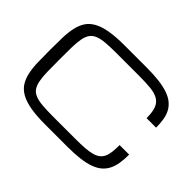

<svg xmlns="http://www.w3.org/2000/svg" viewBox="-153 -1044 1338 1338"><g transform="rotate(45 515.5 -375.5)"><path d="M874.5 -515.6Q874.5 -574.2 861.8 -608.4Q849.1 -642.6 819.8 -660.2Q790.5 -677.7 742.9 -682.6Q695.3 -687.5 625 -687.5H405.8Q343.3 -687.5 300.5 -683.8Q257.8 -680.2 230 -668.9Q202.1 -657.7 187 -636.7Q171.9 -615.7 165 -581.1Q158.2 -546.4 157.2 -495.8Q156.2 -445.3 156.2 -375Q156.2 -304.7 157.5 -254.2Q158.7 -203.6 165.5 -168.9Q172.4 -134.3 187.3 -113.3Q202.1 -92.3 230 -81.1Q257.8 -69.8 300.5 -66.2Q343.3 -62.5 405.8 -62.5H625Q679.7 -62.5 719.2 -65.4Q758.8 -68.4 786.6 -76.2Q814.5 -84 831.5 -97.7Q848.6 -111.3 858.2 -132.1Q867.7 -152.8 871.1 -181.9Q874.5 -210.9 874.5 -250H968.3Q968.3 -203.1 962.4 -165.3Q956.5 -127.4 941.7 -97.9Q926.8 -68.4 901.9 -46.9Q877 -25.4 838.9 -11.5Q800.8 2.4 748 9Q695.3 15.6 625 15.6H405.8Q319.8 15.6 261 5.1Q202.1 -5.4 164.1 -26.6Q126 -47.9 105.2 -80.1Q84.5 -112.3 75 -155.8Q65.4 -199.2 64 -253.9Q62.5 -308.6 62.5 -375Q62.5 -441.4 64 -496.1Q65.4 -550.8 75 -594.2Q84.5 -637.7 105.2 -669.9Q126 -702.1 164.1 -723.4Q202.1 -744.6 261 -755.1Q319.8 -765.6 405.8 -765.6H625Q695.3 -765.6 748 -759Q800.8 -752.4 838.9 -739Q877 -725.6 901.9 -705.1Q926.8 -684.6 941.7 -656.7Q956.5 -628.9 962.4 -593.8Q968.3 -558.6 968.3 -515.6Z"/></g></svg>

Font: Michroma
Style: Regular
Weight: 400
Version: Version 1.000